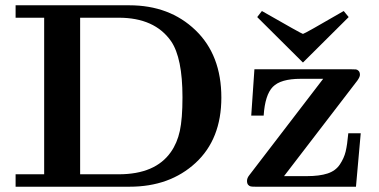

<svg xmlns="http://www.w3.org/2000/svg" viewBox="-20 -706 1433 726"><path d="M953 -641V-642L970 -664H971Q1121 -578 1125 -578H1126Q1131 -578 1279 -664H1280L1298 -642V-641L1126 -470H1125ZM914 -22Q914 -33 923 -44L1202 -408H1117Q1041 -408 1011.5 -377.5Q982 -347 977 -269H930L942 -444H1309Q1321 -444 1326 -443.5Q1331 -443 1336 -438Q1341 -433 1341 -423Q1341 -415 1331 -401L1054 -40H1140Q1188 -40 1218.5 -50Q1249 -60 1265 -84Q1281 -108 1287 -133Q1293 -158 1297 -202H1344L1326 0H946Q934 0 928.5 -1Q923 -2 918.5 -7Q914 -12 914 -22ZM39 0V-47H147V-639H39V-686H469Q621 -686 719 -592Q817 -498 817 -337Q817 -180 719.5 -90Q622 0 470 0ZM283 -47H429Q567 -47 626 -131Q650 -165 660 -211Q670 -257 670 -338Q670 -487 627 -550Q565 -639 429 -639H283Z"/></svg>

Font: CMU Serif
Style: Bold
Weight: 700
Version: Version 0.7.0